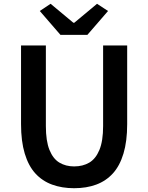

<svg xmlns="http://www.w3.org/2000/svg" viewBox="-20 -979 780 1013"><path d="M371 14Q307 14 255 -5Q203 -24 166.5 -64Q130 -104 110.5 -169Q91 -234 91 -324V-739H222V-314Q222 -235 241 -188Q260 -141 293.5 -121Q327 -101 371 -101Q417 -101 451 -121Q485 -141 504.5 -188Q524 -235 524 -314V-739H651V-324Q651 -234 631.5 -169Q612 -104 575.5 -64Q539 -24 487.5 -5Q436 14 371 14ZM299 -795 190 -921 247 -959 367 -859H372L492 -959L550 -921L441 -795Z"/></svg>

Font: Noto Sans KR SemiBold
Style: Regular
Weight: 600
Designer: Ryoko NISHIZUKA  (kana, bopomofo & ideographs); Paul D. Hunt (Latin, Greek & Cyrillic); Sandoll Communications , Soo-you
Foundry: Adobe
Version: Version 2.004-H2;hotconv 1.0.118;makeotfexe 2.5.65603